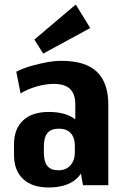

<svg xmlns="http://www.w3.org/2000/svg" viewBox="-20 -819 555 849"><path d="M313 -192V-356Q313 -403 290 -425.5Q267 -448 218 -448Q182 -448 142 -436.5Q102 -425 71 -406L52 -502Q82 -517 116.5 -527Q151 -537 186 -543.5Q221 -550 252 -550Q358 -550 408.5 -501.5Q459 -453 459 -356V0H347ZM195 10Q122 10 82 -27.5Q42 -65 42 -134V-181Q42 -249 82 -286.5Q122 -324 196 -324Q275 -324 317.5 -287.5Q360 -251 360 -182V-135Q360 -65 317 -27.5Q274 10 195 10ZM239 -66Q272 -66 291.5 -88Q311 -110 311 -145V-173Q311 -210 293 -230Q275 -250 241 -250Q206 -250 190 -231Q174 -212 174 -171V-144Q174 -104 189.5 -85Q205 -66 239 -66ZM379 -695 171 -582 132 -644 315 -799Z"/></svg>

Font: Pathway Extreme Condensed
Style: Bold
Weight: 700
Width: 3
Version: Version 1.001;gftools[0.9.26]